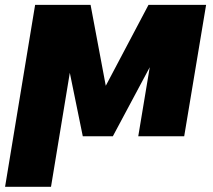

<svg xmlns="http://www.w3.org/2000/svg" viewBox="-46 -548 855 772"><path d="M379.3 -203.1 551.1 -528.4H782.7L694.6 0H509.9L556.1 -277.7L407.7 0H286.9L234.7 -255.3L159.1 203.1H-25.6L95.2 -528.4H318.2Z"/></svg>

Font: Inter UI Black
Style: Italic
Weight: 900
Italic angle: -9.39999°
Designer: Rasmus Andersson
Foundry: rsms
Version: 3.2;8d6f07862